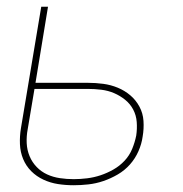

<svg xmlns="http://www.w3.org/2000/svg" viewBox="-20 -540 540 568"><path d="M198 8Q174 8 151.5 4.5Q129 1 108.5 -8.5Q88 -18 72.5 -33.5Q57 -49 48.5 -69.5Q40 -90 39 -113.5Q38 -137 42 -161L102 -520H122L85 -295H240Q263 -295 285.5 -292Q308 -289 328.5 -280.5Q349 -272 365.5 -258Q382 -244 392.5 -224.5Q403 -205 404.5 -182Q406 -159 402 -136Q399 -114 389.5 -92.5Q380 -71 364.5 -53.5Q349 -36 328.5 -24Q308 -12 286 -4.5Q264 3 241.5 5.5Q219 8 198 8ZM198 -10Q217 -10 237.5 -12.5Q258 -15 277.5 -21.5Q297 -28 315.5 -38.5Q334 -49 348.5 -64.5Q363 -80 371 -99.5Q379 -119 383 -139Q386 -159 384.5 -179Q383 -199 374 -216Q365 -233 350 -245Q335 -257 317.5 -264.5Q300 -272 280 -274.5Q260 -277 239 -277H82L62 -158Q58 -137 59 -116.5Q60 -96 67.5 -78Q75 -60 88.5 -46Q102 -32 119.5 -24Q137 -16 157 -13Q177 -10 198 -10Z"/></svg>

Font: Iosevka Curly Thin
Style: Italic
Weight: 100
Italic angle: -9°
Monospace: yes
Designer: Belleve Invis
Foundry: Belleve Invis
Version: Version 22.1.2; ttfautohint (v1.8.4)